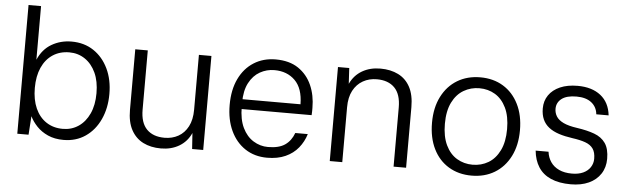

<svg xmlns="http://www.w3.org/2000/svg" viewBox="-47 -889 3511 1070"><g transform="rotate(5 1708.5 -354.0)"><path d="M333 12Q283 12 245.5 -5Q208 -22 183 -48.5Q158 -75 144 -104L137 0H74V-720H144V-420Q170 -480 220 -509Q270 -538 331 -538Q402 -538 454.5 -503Q507 -468 536.5 -406.5Q566 -345 566 -265Q566 -186 537 -123Q508 -60 455.5 -24Q403 12 333 12ZM324 -49Q373 -49 411.5 -75Q450 -101 472 -149Q494 -197 494 -263Q494 -330 472 -377.5Q450 -425 411.5 -451Q373 -477 324 -477Q271 -477 231.5 -451Q192 -425 170.5 -377Q149 -329 149 -263Q149 -197 170.5 -149Q192 -101 231.5 -75Q271 -49 324 -49Z M878 12Q821 12 778.5 -9.5Q736 -31 712 -75Q688 -119 688 -187V-526H758V-195Q758 -121 793.5 -85Q829 -49 893 -49Q936 -49 970 -68Q1004 -87 1024 -125Q1044 -163 1044 -219V-526H1114V0H1052L1046 -89Q1024 -40 980 -14Q936 12 878 12Z M1472 12Q1402 12 1349.5 -22.5Q1297 -57 1268 -119Q1239 -181 1239 -263Q1239 -348 1268.5 -409.5Q1298 -471 1351 -504.5Q1404 -538 1473 -538Q1550 -538 1600 -504Q1650 -470 1675 -413.5Q1700 -357 1700 -287Q1700 -278 1700 -268.5Q1700 -259 1699 -246H1290V-301H1632Q1631 -390 1586.5 -434Q1542 -478 1471 -478Q1428 -478 1390.5 -457Q1353 -436 1330 -392.5Q1307 -349 1307 -282V-258Q1307 -188 1329.5 -141.5Q1352 -95 1390 -71.5Q1428 -48 1472 -48Q1533 -48 1567 -71.5Q1601 -95 1617 -139H1687Q1674 -96 1646 -61.5Q1618 -27 1574.5 -7.5Q1531 12 1472 12Z M1822 0V-526H1885L1890 -438Q1913 -487 1957 -512.5Q2001 -538 2059 -538Q2116 -538 2159 -516.5Q2202 -495 2225.5 -451Q2249 -407 2249 -339V0H2179V-331Q2179 -405 2143.5 -441Q2108 -477 2044 -477Q2001 -477 1966.5 -457.5Q1932 -438 1912 -400.5Q1892 -363 1892 -307V0Z M2616 12Q2543 12 2487.5 -21.5Q2432 -55 2401.5 -117Q2371 -179 2371 -263Q2371 -347 2402.5 -409Q2434 -471 2489.5 -504.5Q2545 -538 2618 -538Q2691 -538 2746 -504.5Q2801 -471 2832 -409Q2863 -347 2863 -263Q2863 -179 2831.5 -117Q2800 -55 2744.5 -21.5Q2689 12 2616 12ZM2616 -49Q2665 -49 2704.5 -72.5Q2744 -96 2767.5 -144Q2791 -192 2791 -263Q2791 -335 2768 -382.5Q2745 -430 2706 -453.5Q2667 -477 2618 -477Q2570 -477 2530 -453.5Q2490 -430 2466.5 -382.5Q2443 -335 2443 -263Q2443 -192 2466 -144Q2489 -96 2528.5 -72.5Q2568 -49 2616 -49Z M3171 12Q3105 12 3059.5 -8Q3014 -28 2989.5 -66.5Q2965 -105 2960 -158H3032Q3036 -126 3053 -101Q3070 -76 3100 -62Q3130 -48 3172 -48Q3209 -48 3235 -60Q3261 -72 3275 -93.5Q3289 -115 3289 -141Q3289 -177 3274.5 -197.5Q3260 -218 3231 -228.5Q3202 -239 3158 -245Q3115 -251 3081.5 -262Q3048 -273 3025 -291Q3002 -309 2990.5 -335Q2979 -361 2979 -396Q2979 -438 3001 -470Q3023 -502 3064 -520Q3105 -538 3162 -538Q3242 -538 3291 -499.5Q3340 -461 3348 -389H3279Q3275 -430 3244.5 -454Q3214 -478 3161 -478Q3106 -478 3078 -456.5Q3050 -435 3050 -400Q3050 -377 3062 -357.5Q3074 -338 3102 -324.5Q3130 -311 3179 -304Q3235 -296 3276 -281Q3317 -266 3339 -234.5Q3361 -203 3361 -147Q3361 -99 3337.5 -63Q3314 -27 3271.5 -7.5Q3229 12 3171 12Z"/></g></svg>

Font: DM Sans 9pt Light
Style: Regular
Weight: 300
Version: Version 4.004;gftools[0.9.30]